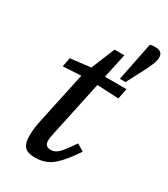

<svg xmlns="http://www.w3.org/2000/svg" viewBox="-190 -849 833 950"><g transform="rotate(30 226.5 -374.0)"><path d="M166 12Q126 12 108 -6.5Q90 -25 90 -68Q90 -95 93 -116Q96 -137 102 -164L164 -454L61 -448L71 -500L187 -514L242 -648H298L268 -508H391L379 -448L256 -454L194 -164Q188 -137 185 -121.5Q182 -106 182 -94Q182 -60 216 -60Q231 -60 244.5 -68Q258 -76 275 -97Q292 -118 318 -156L358 -132Q313 -63 271 -25.5Q229 12 166 12ZM411 -760Q453 -760 453 -724Q453 -706 441.5 -678.5Q430 -651 409 -612L369 -536H337L381 -756Q387 -758 394 -759Q401 -760 411 -760Z"/></g></svg>

Font: Source Serif 4 Caption
Style: Italic
Weight: 400
Italic angle: -12°
Designer: Frank Grießhammer
Foundry: Adobe Systems Incorporated
Version: Version 4.004;hotconv 1.0.117;makeotfexe 2.5.65602